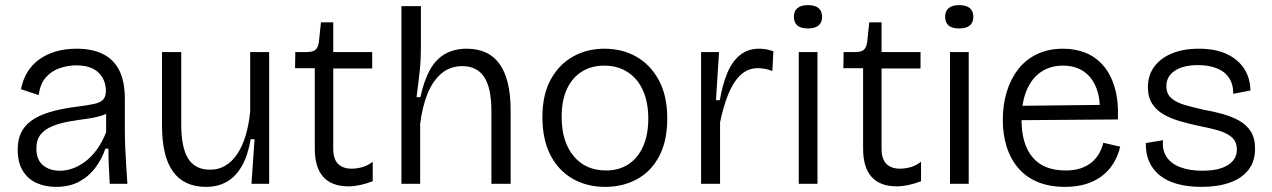

<svg xmlns="http://www.w3.org/2000/svg" viewBox="-20 -717 4961 749"><path d="M198 12Q156 12 122 -3.5Q88 -19 68.5 -51.5Q49 -84 49 -133Q49 -170 61.5 -197.5Q74 -225 101.5 -245.5Q129 -266 173.5 -279.5Q218 -293 281 -301Q322 -306 347 -311.5Q372 -317 382.5 -328.5Q393 -340 393 -363Q393 -405 364.5 -433.5Q336 -462 277 -462Q247 -462 215.5 -452Q184 -442 160.5 -417Q137 -392 131 -346L62 -369Q69 -406 86.5 -435Q104 -464 132 -484.5Q160 -505 197 -516Q234 -527 279 -527Q340 -527 382 -506Q424 -485 445.5 -442Q467 -399 467 -331V-211Q467 -179 468.5 -142Q470 -105 472.5 -68.5Q475 -32 477 0H408Q406 -36 404.5 -69.5Q403 -103 403 -137H391Q378 -98 352.5 -63.5Q327 -29 289 -8.5Q251 12 198 12ZM214 -51Q238 -51 262.5 -59.5Q287 -68 311.5 -86Q336 -104 357 -132.5Q378 -161 394 -201V-296L422 -293Q407 -276 379.5 -267Q352 -258 318 -253.5Q284 -249 249.5 -243Q215 -237 186 -225.5Q157 -214 139.5 -193.5Q122 -173 122 -137Q122 -94 147.5 -72.5Q173 -51 214 -51Z M784 12Q698 12 655 -47.5Q612 -107 612 -227V-514H687V-231Q687 -142 714 -98.5Q741 -55 800 -55Q833 -55 859.5 -71Q886 -87 906 -117Q926 -147 938.5 -189Q951 -231 956 -282V-514H1030V-223V0H961L973 -174H958Q947 -110 923 -68.5Q899 -27 864 -7.5Q829 12 784 12Z M1340 10Q1274 10 1241 -27Q1208 -64 1208 -137V-451H1131L1132 -514H1177Q1201 -514 1211 -523Q1221 -532 1224 -553L1232 -630H1280V-514H1432V-450H1280V-137Q1280 -96 1299 -77.5Q1318 -59 1352 -59Q1371 -59 1392 -64.5Q1413 -70 1434 -86V-10Q1408 0 1384 5Q1360 10 1340 10Z M1546 0V-296V-693H1622V-535Q1622 -513 1621 -489.5Q1620 -466 1617.5 -441Q1615 -416 1611.5 -390Q1608 -364 1605 -338H1620Q1634 -403 1657.5 -445Q1681 -487 1717 -507Q1753 -527 1800 -527Q1887 -527 1929.5 -466.5Q1972 -406 1972 -287V0H1897V-282Q1897 -375 1868.5 -417Q1840 -459 1784 -459Q1735 -459 1701 -429.5Q1667 -400 1647 -349.5Q1627 -299 1619 -233V0Z M2341 12Q2269 12 2213.5 -20Q2158 -52 2127 -112.5Q2096 -173 2096 -260Q2096 -349 2129 -408Q2162 -467 2216.5 -497Q2271 -527 2338 -527Q2408 -527 2463 -495.5Q2518 -464 2550.5 -403.5Q2583 -343 2583 -255Q2583 -167 2551.5 -107.5Q2520 -48 2465 -18Q2410 12 2341 12ZM2344 -52Q2395 -52 2432 -76.5Q2469 -101 2489 -146.5Q2509 -192 2509 -254Q2509 -317 2488.5 -363.5Q2468 -410 2429 -435.5Q2390 -461 2337 -461Q2287 -461 2249.5 -437.5Q2212 -414 2191.5 -369.5Q2171 -325 2171 -261Q2171 -165 2217.5 -108.5Q2264 -52 2344 -52Z M2715 0V-282V-514H2785L2773 -326H2788Q2798 -385 2816.5 -430.5Q2835 -476 2866 -501.5Q2897 -527 2941 -527Q2953 -527 2966.5 -525Q2980 -523 2997 -517L2993 -440Q2978 -446 2964 -448.5Q2950 -451 2936 -451Q2896 -451 2867.5 -423Q2839 -395 2820 -347Q2801 -299 2789 -240V0Z M3096 0V-514H3169V0ZM3132 -606Q3104 -606 3090.5 -617.5Q3077 -629 3077 -652Q3077 -674 3091 -685.5Q3105 -697 3132 -697Q3159 -697 3173 -685.5Q3187 -674 3187 -651Q3187 -629 3173 -617.5Q3159 -606 3132 -606Z M3479 10Q3413 10 3380 -27Q3347 -64 3347 -137V-451H3270L3271 -514H3316Q3340 -514 3350 -523Q3360 -532 3363 -553L3371 -630H3419V-514H3571V-450H3419V-137Q3419 -96 3438 -77.5Q3457 -59 3491 -59Q3510 -59 3531 -64.5Q3552 -70 3573 -86V-10Q3547 0 3523 5Q3499 10 3479 10Z M3686 0V-514H3759V0ZM3722 -606Q3694 -606 3680.5 -617.5Q3667 -629 3667 -652Q3667 -674 3681 -685.5Q3695 -697 3722 -697Q3749 -697 3763 -685.5Q3777 -674 3777 -651Q3777 -629 3763 -617.5Q3749 -606 3722 -606Z M4135 12Q4075 12 4029.5 -6.5Q3984 -25 3953.5 -60Q3923 -95 3907.5 -143Q3892 -191 3892 -249Q3892 -309 3907.5 -359.5Q3923 -410 3953 -448Q3983 -486 4027 -506.5Q4071 -527 4127 -527Q4176 -527 4216 -510.5Q4256 -494 4285 -460Q4314 -426 4329 -374Q4344 -322 4341 -251L3937 -248V-304L4294 -308L4270 -266Q4274 -330 4257 -373.5Q4240 -417 4206.5 -439Q4173 -461 4127 -461Q4077 -461 4040.5 -436Q4004 -411 3984.5 -363.5Q3965 -316 3965 -250Q3965 -155 4008 -103.5Q4051 -52 4137 -52Q4171 -52 4196 -60.5Q4221 -69 4238.5 -83.5Q4256 -98 4267.5 -118Q4279 -138 4284 -160L4350 -145Q4341 -108 4323 -79Q4305 -50 4277.5 -29.5Q4250 -9 4214.5 1.5Q4179 12 4135 12Z M4668 12Q4614 12 4572.5 0.5Q4531 -11 4503.5 -33.5Q4476 -56 4462.5 -87.5Q4449 -119 4450 -159L4517 -170Q4513 -131 4531 -104.5Q4549 -78 4585 -64.5Q4621 -51 4671 -51Q4735 -51 4770 -73Q4805 -95 4805 -133Q4805 -164 4786 -181Q4767 -198 4733 -208Q4699 -218 4656 -226Q4619 -234 4584 -244Q4549 -254 4520.5 -270Q4492 -286 4475 -312Q4458 -338 4458 -377Q4458 -423 4482.5 -456.5Q4507 -490 4551.5 -508.5Q4596 -527 4657 -527Q4720 -527 4764 -507Q4808 -487 4832.5 -450.5Q4857 -414 4858 -364L4791 -351Q4791 -389 4774 -414Q4757 -439 4726 -451Q4695 -463 4653 -463Q4596 -463 4563 -441Q4530 -419 4530 -381Q4530 -351 4549.5 -334Q4569 -317 4602 -307.5Q4635 -298 4675 -289Q4715 -282 4750.5 -272Q4786 -262 4814.5 -246Q4843 -230 4859.5 -204Q4876 -178 4876 -137Q4876 -87 4850 -54Q4824 -21 4777 -4.5Q4730 12 4668 12Z"/></svg>

Font: Bricolage Grotesque 24pt Light
Style: Regular
Weight: 300
Designer: Mathieu Triay
Foundry: Atelier Triay
Version: Version 1.001;gftools[0.9.33.dev8+g029e19f]